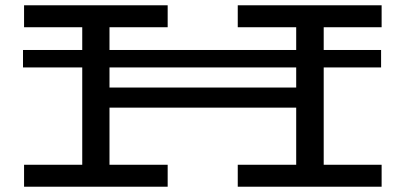

<svg xmlns="http://www.w3.org/2000/svg" viewBox="-20 -706 1531 726"><path d="M1204 -603V-517H1421V-451H1204V-83H1423V0H879V-83H1100V-299H394V-83H614V0H71V-83H291V-451H67V-517H291V-603H71V-686H614V-603H394V-517H1100V-603H879V-686H1423V-603ZM1100 -451H394V-375H1100Z"/></svg>

Font: BioRhyme Expanded
Style: Regular
Weight: 400
Width: 7
Designer: Aoife Mooney
Foundry: Aoife Mooney Type
Version: Version 1.000